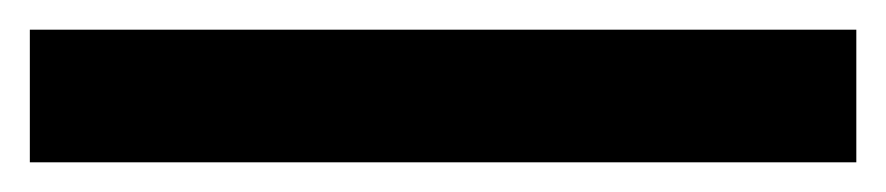

<svg xmlns="http://www.w3.org/2000/svg" viewBox="-30 60 600 130"><path d="M549.8 169.9H-9.8V80.1H549.8Z"/></svg>

Font: Laconic
Style: Bold
Weight: 700
Designer: Robby Woodard
Version: Version 1.000